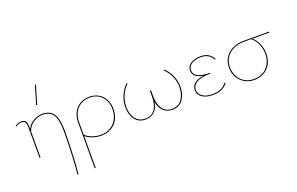

<svg xmlns="http://www.w3.org/2000/svg" viewBox="-113 -1181 3000 1940"><g transform="rotate(-20 1387.0 -211.0)"><path d="M473 -168Q473 -79 468.5 45Q464 169 453 289H442Q453 169 457.5 45Q462 -79 462 -170Q462 -292 428 -345.5Q394 -399 315 -399Q266 -399 218.5 -369.5Q171 -340 150 -280V0H139V-334Q139 -360 130.5 -379.5Q122 -399 90 -399Q75 -399 58 -393.5Q41 -388 28 -377L22 -385Q35 -396 54 -402.5Q73 -409 91 -409Q129 -409 139.5 -386.5Q150 -364 150 -334V-306Q174 -358 221.5 -383.5Q269 -409 316 -409Q399 -409 436 -352.5Q473 -296 473 -168ZM289 -513 348 -711 358 -708 299 -509Z M1011 -209Q1011 -149 986 -101Q961 -53 914 -25Q867 3 805 3Q759 3 714 -11.5Q669 -26 638 -53V289H627V-201Q627 -264 652.5 -311.5Q678 -359 722 -384Q766 -409 820 -409Q876 -409 919.5 -384Q963 -359 987 -314Q1011 -269 1011 -209ZM1000 -211Q1000 -296 950 -347.5Q900 -399 820 -399Q769 -399 727.5 -375.5Q686 -352 662 -307Q638 -262 638 -201V-68Q667 -39 712 -23Q757 -7 805 -7Q864 -7 908 -34Q952 -61 976 -107.5Q1000 -154 1000 -211Z M1723 -189Q1723 -109 1683.5 -53Q1644 3 1569 3Q1513 3 1474.5 -31.5Q1436 -66 1424 -131Q1413 -66 1375 -31.5Q1337 3 1280 3Q1207 3 1167.5 -50Q1128 -103 1128 -183Q1128 -246 1152.5 -303.5Q1177 -361 1221 -407L1233 -405Q1187 -357 1163 -300.5Q1139 -244 1139 -183Q1139 -107 1175.5 -57Q1212 -7 1281 -7Q1348 -7 1383.5 -56.5Q1419 -106 1419 -197V-256H1431V-197Q1431 -107 1466.5 -57Q1502 -7 1568 -7Q1639 -7 1675.5 -60.5Q1712 -114 1712 -191Q1712 -308 1618 -405L1630 -407Q1673 -364 1698 -308.5Q1723 -253 1723 -189Z M2165 -70Q2144 -38 2104 -17.5Q2064 3 2006 3Q1934 3 1890.5 -26Q1847 -55 1847 -106Q1847 -148 1879.5 -176.5Q1912 -205 1980 -214Q1926 -222 1897.5 -246Q1869 -270 1869 -307Q1869 -353 1910 -381Q1951 -409 2016 -409Q2070 -409 2104 -386.5Q2138 -364 2153 -329L2144 -325Q2129 -358 2097 -378.5Q2065 -399 2016 -399Q1956 -399 1918 -374Q1880 -349 1880 -307Q1880 -263 1924.5 -240.5Q1969 -218 2051 -218V-209Q1951 -209 1904.5 -181Q1858 -153 1858 -106Q1858 -61 1897.5 -34Q1937 -7 2005 -7Q2058 -7 2096 -25.5Q2134 -44 2156 -75Z M2755 -396H2573Q2608 -365 2630.5 -316Q2653 -267 2653 -207Q2653 -141 2625.5 -93.5Q2598 -46 2551.5 -21.5Q2505 3 2450 3Q2392 3 2346.5 -23.5Q2301 -50 2275 -96Q2249 -142 2249 -200Q2249 -261 2278 -307.5Q2307 -354 2360.5 -380Q2414 -406 2486 -406H2755ZM2559 -396H2486Q2417 -396 2366 -371.5Q2315 -347 2287.5 -303Q2260 -259 2260 -201Q2260 -146 2284 -101.5Q2308 -57 2351.5 -32Q2395 -7 2450 -7Q2502 -7 2545.5 -30Q2589 -53 2615.5 -98.5Q2642 -144 2642 -209Q2642 -268 2619.5 -316Q2597 -364 2559 -396Z"/></g></svg>

Font: Ysabeau Hairline
Style: Regular
Weight: 100
Designer: Christian Thalmann (Catharsis Fonts)
Version: Version 0.003